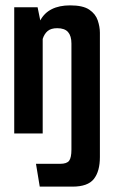

<svg xmlns="http://www.w3.org/2000/svg" viewBox="-20 -497 509 715"><path d="M33 -470H120L130 -421Q145 -449 173 -463Q201 -477 241 -477Q289 -477 312.5 -461Q336 -445 344 -421Q352 -397 352 -375V0H246V-335Q246 -363 233.5 -377.5Q221 -392 193 -392Q170 -392 157.5 -381.5Q145 -371 139 -352V0H33ZM128 198 114 113H204Q229 113 237.5 101.5Q246 90 246 60V-213H352V88Q352 141 329.5 169.5Q307 198 250 198Z"/></svg>

Font: Smooch Sans
Style: Bold
Weight: 700
Designer: Robert E. Leuschke
Foundry: Robert E. Leuschke
Version: Version 1.010